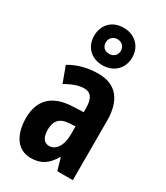

<svg xmlns="http://www.w3.org/2000/svg" viewBox="-207 -922 879 1018"><g transform="rotate(30 232.0 -412.5)"><path d="M240 -606C311 -606 357 -655 357 -721C357 -787 309 -835 240 -835C170 -835 124 -788 124 -720C124 -653 170 -606 240 -606ZM241 -676C211 -676 195 -694 195 -721C195 -747 215 -766 241 -766C268 -766 287 -747 287 -721C287 -694 267 -676 241 -676ZM246 -557C180 -557 120 -541 71 -511L107 -414C151 -440 188 -452 219 -452C261 -452 279 -423 279 -363V-341L211 -338C94 -333 29 -275 29 -161C29 -73 65 10 156 10C220 10 257 -17 290 -73H293L314 0H409V-362C409 -491 352 -557 246 -557ZM242 -252 279 -254V-204C279 -137 250 -94 209 -94C177 -94 160 -118 160 -167C160 -221 187 -249 242 -252Z"/></g></svg>

Font: Noto Sans Armenian ExtraCondensed
Style: Regular
Weight: 400
Width: 2
Designer: Monotype Design Team
Foundry: Monotype Imaging Inc.
Version: Version 2.008